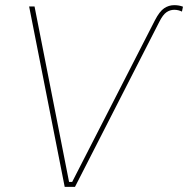

<svg xmlns="http://www.w3.org/2000/svg" viewBox="-20 -725 730 745"><path d="M260 -19H248L114 -700H93L231 0H271L598 -640Q612 -668 626 -677.5Q640 -687 656 -687Q672 -687 686 -680L690 -699Q675 -705 656 -705Q635 -705 617 -693Q599 -681 581 -646Z"/></svg>

Font: Fixel Italic Variable Display Thin
Style: Italic
Weight: 100
Italic angle: -10°
Designer: AlfaBravo + MacPaw
Foundry: Kyrylo Tkachov, Marchela Mozhyna, Serhii Makarenko, Maria Weinstein, Zakhar Kryvoshyya
Version: Version 1.210;Glyphs 3.2 (3217)